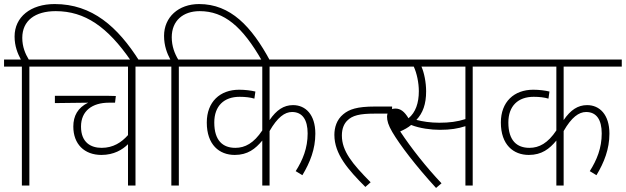

<svg xmlns="http://www.w3.org/2000/svg" viewBox="-20 -916 3090 948"><path d="M88 -587V0H125V-587H228V-622H122C105 -650 90 -685 90 -729C90 -814 153 -861 255 -861C399 -861 511 -784 627 -615H668C561 -784 435 -896 250 -896C131 -896 52 -832 52 -736C52 -688 67 -652 83 -622H0V-587Z M752 -587V-622H214V-587H612V-249C580 -213 539 -186 482 -186C429 -186 380 -212 380 -291C380 -369 436 -409 518 -409H548L552 -442C534 -443 500 -443 466 -443H251V-407L415 -409C364 -384 342 -344 342 -291C342 -205 396 -151 481 -151C542 -151 585 -177 612 -204V0H649V-587Z M826 -587V0H863V-587H966V-622H860C843 -650 828 -687 828 -732C828 -814 884 -861 966 -861C1087 -861 1177 -785 1274 -615H1314C1222 -786 1118 -896 963 -896C861 -896 790 -831 790 -739C790 -690 805 -652 821 -622H738V-587Z M1598 -587V-622H952V-587H1275V-272C1233 -209 1190 -186 1142 -186C1081 -186 1038 -221 1038 -311C1038 -393 1086 -438 1163 -438C1192 -438 1216 -435 1236 -429L1241 -464C1221 -469 1190 -473 1161 -473C1066 -473 1001 -413 1001 -311C1001 -201 1063 -151 1139 -151C1203 -151 1241 -181 1275 -222V0H1311V-269C1350 -337 1386 -363 1422 -363C1473 -363 1499 -325 1499 -257C1499 -185 1475 -126 1440 -71L1473 -51C1511 -114 1537 -180 1537 -256C1537 -351 1488 -397 1427 -397C1381 -397 1345 -373 1311 -323V-587Z M1584 -622V-587H1892V-622ZM1631 -250C1631 -155 1699 -78 1784 7L1810 -16C1719 -108 1668 -170 1668 -247C1668 -283 1680 -306 1694 -320C1719 -346 1756 -355 1830 -355H1916V-390H1831C1742 -390 1704 -376 1675 -352C1642 -325 1631 -286 1631 -250Z M2314 -587H2417V-622H1845V-587H2023C2038 -555 2048 -507 2048 -466C2048 -407 2032 -361 1997 -332C1977 -365 1958 -380 1932 -380C1908 -380 1891 -364 1891 -340C1891 -320 1897 -298 1917 -264C1954 -201 2033 -97 2133 12L2160 -11C2085 -90 2010 -185 1956 -267C1976 -276 1995 -286 2010 -299C2053 -282 2109 -275 2152 -275C2204 -275 2241 -281 2278 -293V0H2314ZM2149 -310C2105 -310 2067 -316 2036 -324C2068 -358 2084 -402 2084 -465C2084 -510 2074 -558 2061 -587H2278V-328C2238 -315 2198 -310 2149 -310Z M3050 -587V-622H2404V-587H2727V-272C2685 -209 2642 -186 2594 -186C2533 -186 2490 -221 2490 -311C2490 -393 2538 -438 2615 -438C2644 -438 2668 -435 2688 -429L2693 -464C2673 -469 2642 -473 2613 -473C2518 -473 2453 -413 2453 -311C2453 -201 2515 -151 2591 -151C2655 -151 2693 -181 2727 -222V0H2763V-269C2802 -337 2838 -363 2874 -363C2925 -363 2951 -325 2951 -257C2951 -185 2927 -126 2892 -71L2925 -51C2963 -114 2989 -180 2989 -256C2989 -351 2940 -397 2879 -397C2833 -397 2797 -373 2763 -323V-587Z"/></svg>

Font: Noto Sans SemiCondensed ExtraLight
Style: Regular
Weight: 200
Width: 4
Designer: Monotype Design Team
Foundry: Monotype Imaging Inc.
Version: Version 2.013